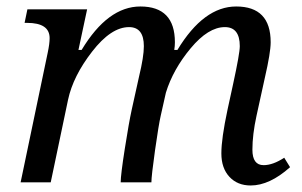

<svg xmlns="http://www.w3.org/2000/svg" viewBox="-20 -565 936 595"><path d="M449.2 0H354Q354 -22.5 366.7 -103.8Q379.4 -185.1 388.2 -225.1L411.1 -328.6Q425.8 -389.2 425.8 -421.9Q425.8 -481 379.9 -481Q324.2 -481 265.4 -405Q206.5 -329.1 190.9 -255.9L137.2 0H43.9L127.9 -401.9Q133.8 -429.7 133.8 -446.8Q133.8 -494.1 64 -494.1H56.2L64.9 -536.1H250L223.1 -410.2H232.9Q314 -544.9 415 -544.9Q522 -544.9 522 -434.1Q522 -421.9 520 -410.2H529.8Q611.3 -544.9 711.9 -544.9Q818.8 -544.9 818.8 -434.1Q818.8 -402.3 800.8 -324.2L774.9 -206.1Q762.2 -147.9 762.2 -101.1Q762.2 -53.2 796.9 -53.2Q825.7 -53.2 860.8 -76.2L878.9 -46.9Q815.4 9.8 756.8 9.8Q715.8 9.8 690.9 -17.1Q666 -43.9 666 -89.8Q666 -135.7 685.1 -225.1L702.1 -303.2Q723.1 -399.4 723.1 -421.9Q723.1 -481 676.8 -481Q625.5 -481 570.8 -415.3Q516.1 -349.6 494.1 -277.8L478 -206.1Q471.7 -178.7 460.4 -99.1Q449.2 -19.5 449.2 0Z"/></svg>

Font: Droid Serif
Style: Italic
Weight: 400
Italic angle: -12°
Designer: Monotype Design team
Foundry: Monotype Imaging Inc.
Version: Version 1.03